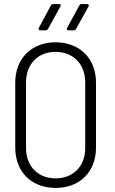

<svg xmlns="http://www.w3.org/2000/svg" viewBox="-20 -916 565 944"><path d="M178 -767H204C209 -767 214 -770 216 -774L277 -884C281 -891 278 -896 270 -896H242C237 -896 232 -894 230 -889L171 -779C167 -772 171 -767 178 -767ZM317 -767H342C347 -767 352 -770 354 -774L415 -884C419 -891 416 -896 408 -896H382C377 -896 372 -894 370 -889L310 -779C306 -772 309 -767 317 -767ZM253 8C372 8 452 -71 452 -190V-510C452 -628 372 -708 253 -708C135 -708 55 -628 55 -510V-190C55 -71 135 8 253 8ZM253 -39C167 -39 108 -99 108 -187V-511C108 -601 167 -661 253 -661C340 -661 399 -601 399 -511V-187C399 -99 340 -39 253 -39Z"/></svg>

Font: Barlow Semi Condensed Light
Style: Regular
Weight: 300
Width: 4
Designer: Jeremy Tribby
Foundry: Tribby Type
Version: Version 1.422;hotconv 1.0.109;makeotfexe 2.5.65596